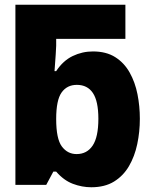

<svg xmlns="http://www.w3.org/2000/svg" viewBox="-20 -780 640 810"><path d="M365 10Q326 10 287.5 -4.5Q249 -19 217 -56H205L175 0H45V-760H509V-616H217V-587Q217 -577 215 -549.5Q213 -522 210 -480H217Q246 -524 286.5 -543.5Q327 -563 372 -563Q428 -563 466 -539Q504 -515 527 -474Q550 -433 560 -382.5Q570 -332 570 -279Q570 -224 559 -172Q548 -120 524 -79Q500 -38 461 -14Q422 10 365 10ZM303 -130Q347 -130 371 -166Q395 -202 395 -279Q395 -353 372 -387.5Q349 -422 304 -422Q263 -422 240 -390Q217 -358 217 -278Q217 -194 241 -162Q265 -130 303 -130Z"/></svg>

Font: Noto Sans Mono Black
Style: Regular
Weight: 900
Designer: Monotype Design Team
Foundry: Monotype Imaging Inc.
Version: Version 2.014